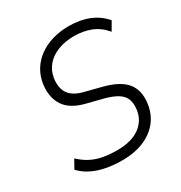

<svg xmlns="http://www.w3.org/2000/svg" viewBox="-169 -836 914 967"><g transform="rotate(-30 288.0 -352.5)"><path d="M265 8Q216 8 171.5 -0.5Q127 -9 91.5 -27Q56 -45 31 -72L59 -122Q87 -95 119 -78.5Q151 -62 188.5 -55.5Q226 -49 269 -49Q323 -49 362 -64Q401 -79 425 -108Q449 -137 454 -176Q459 -213 449 -238Q439 -263 412 -279.5Q385 -296 340 -308L245 -332Q166 -352 133.5 -400.5Q101 -449 110 -522Q116 -566 137.5 -601.5Q159 -637 193.5 -662Q228 -687 272.5 -700Q317 -713 367 -713Q433 -713 484.5 -692Q536 -671 570 -630L541 -580Q507 -621 463 -638.5Q419 -656 365 -656Q313 -656 271.5 -640Q230 -624 204 -593.5Q178 -563 172 -521Q165 -466 188.5 -433.5Q212 -401 269 -387L363 -363Q453 -340 490 -295Q527 -250 517 -176Q511 -132 490.5 -98Q470 -64 436.5 -40Q403 -16 359.5 -4Q316 8 265 8Z"/></g></svg>

Font: Nunito Sans 10pt SemiCondensed Light
Style: Italic
Weight: 300
Width: 4
Italic angle: -9°
Designer: Vernon Adams
Foundry: Vernon Adams
Version: Version 3.101;gftools[0.9.27]